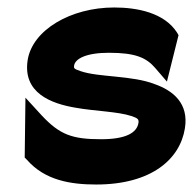

<svg xmlns="http://www.w3.org/2000/svg" viewBox="-20 -482 516 513"><path d="M54 -322C40 -234 116 -205 183 -194C233 -185 295 -184 331 -172C349 -166 351 -163 350 -154C346 -127 316 -110 250 -110C173 -110 140 -122 92 -173L48 -221L46 -61L52 -55C100 0 169 11 237 11C385 11 461 -57 474 -139C485 -206 442 -240 394 -257C333 -281 244 -275 195 -292C177 -298 177 -300 178 -307C181 -325 210 -341 271 -341C342 -341 371 -328 395 -300L426 -264L457 -388L453 -395C419 -448 347 -462 285 -462C169 -462 67 -402 54 -322Z"/></svg>

Font: Charger Pro
Style: UltraNarObl
Weight: 900
Designer: Jasper
Foundry: Cannot Into Space Fonts
Version: Version 1.09